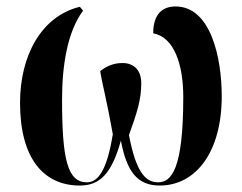

<svg xmlns="http://www.w3.org/2000/svg" viewBox="-20 -564 749 594"><path d="M227 10C287 10 325 -24 354 -129C372 -33 405 10 474 10C587 10 666 -95 666 -266C666 -386 632 -544 523 -544C485 -544 454 -523 454 -461C519 -449 547 -364 547 -264C547 -39 510 0 469 0C427 0 400 -37 379 -146C404 -216 417 -255 417 -307C417 -346 395 -369 359 -369C328 -369 307 -357 290 -344C296 -305 311 -251 329 -149C311 -36 283 0 249 0C189 0 172 -70 172 -256C172 -360 188 -465 237 -531L227 -543C108 -514 42 -392 42 -246C42 -75 114 10 227 10Z"/></svg>

Font: Noto Serif Display ExtraCondensed
Style: Bold
Weight: 700
Width: 2
Designer: Monotype Design Team
Foundry: Monotype Imaging Inc.
Version: Version 2.009